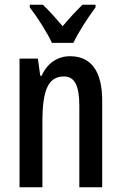

<svg xmlns="http://www.w3.org/2000/svg" viewBox="-20 -786 509 806"><path d="M198 -606H288C309 -651 351 -715 381 -755V-766H326C295 -735 276 -715 243 -676C214 -710 184 -744 160 -766H105V-755C139 -711 178 -649 198 -606ZM274 -550C222 -550 178 -521 155 -468H149L139 -540H62V0H158V-274C158 -410 183 -465 249 -465C295 -465 313 -423 313 -341V0H409V-363C409 -488 362 -550 274 -550Z"/></svg>

Font: Noto Sans Arabic UI XCn Md
Style: Regular
Weight: 500
Width: 2
Designer: Monotype Design Team, Nadine Chahine and Nizar Qandah
Foundry: Monotype Imaging Inc.
Version: Version 2.010